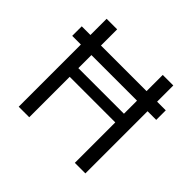

<svg xmlns="http://www.w3.org/2000/svg" viewBox="-166 -891 1081 1081"><g transform="rotate(45 374.5 -350.0)"><path d="M40 -495V-571H709V-495ZM556 0V-700H640V0ZM109 0V-700H193V0ZM177 -322V-391H577V-322Z"/></g></svg>

Font: DM Sans 11pt
Style: Regular
Weight: 400
Version: Version 4.004;gftools[0.9.30]